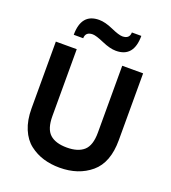

<svg xmlns="http://www.w3.org/2000/svg" viewBox="-162 -1034 1039 1166"><g transform="rotate(20 357.0 -451.0)"><path d="M436 -772Q398 -772 345.5 -795Q293 -818 271 -818Q225 -818 224 -776H163Q163 -914 278 -914Q317 -914 368.5 -891Q420 -868 443 -868Q489 -868 490 -910H551Q551 -772 436 -772ZM75 -268V-700H210V-268Q210 -185 247 -151.5Q284 -118 357 -118Q429 -118 466.5 -151.5Q504 -185 504 -268V-700H639V-268Q639 -123 559 -55.5Q479 12 357 12Q301 12 252.5 -2.5Q204 -17 163 -48.5Q122 -80 98.5 -136Q75 -192 75 -268Z"/></g></svg>

Font: ReCut ExtraBold
Style: Regular
Weight: 800
Designer: Giant Group (for alternate capitals set)
Version: Version 2.002;FEAKit 1.0